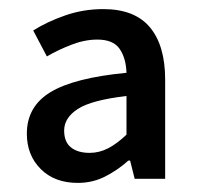

<svg xmlns="http://www.w3.org/2000/svg" viewBox="-20 -830 433 422"><path d="M151 -428Q100 -428 69.5 -458.5Q39 -489 39 -536Q39 -596 91 -627.5Q143 -659 258 -670Q257 -702 243 -722.5Q229 -743 194 -743Q166 -743 136.5 -731.5Q107 -720 83 -706L53 -763Q83 -782 123 -796Q163 -810 207 -810Q276 -810 309.5 -770Q343 -730 343 -655V-437H276L266 -477H262Q240 -457 212 -442.5Q184 -428 151 -428ZM177 -494Q198 -494 217.5 -504Q237 -514 258 -534V-619Q181 -610 151 -590.5Q121 -571 121 -543Q121 -518 136 -506Q151 -494 177 -494Z"/></svg>

Font: Noto Sans JP Thin Medium
Style: Regular
Weight: 500
Version: Version 2.004-H2;hotconv 1.0.118;makeotfexe 2.5.65603